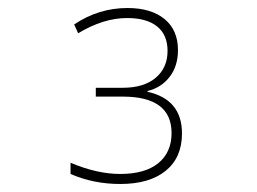

<svg xmlns="http://www.w3.org/2000/svg" viewBox="-20 -871 640 479"><path d="M156 -437V-465Q222 -437 280 -437Q342 -437 375 -464Q408 -491 408 -539Q408 -630 286 -630H219V-652H286Q339 -652 368.5 -677Q398 -702 398 -744Q398 -784 372 -805Q346 -826 297 -826Q238 -826 175 -788L165 -810Q226 -851 298 -851Q357 -851 390.5 -823.5Q424 -796 424 -746Q424 -706 403 -679Q382 -652 348 -644V-642Q434 -623 434 -538Q434 -478 393.5 -445Q353 -412 280 -412Q213 -412 156 -437Z"/></svg>

Font: Noto Sans Mono UI Thin
Style: Regular
Weight: 250
Monospace: yes
Designer: Monotype Design team
Foundry: Monotype Imaging Inc.
Version: Version 1.000